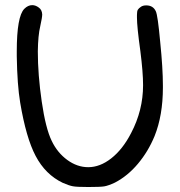

<svg xmlns="http://www.w3.org/2000/svg" viewBox="-20 -749 717 766"><path d="M108.4 -728.5Q122.1 -728.5 134.8 -718.8Q147.5 -710 148.4 -691.4Q148.4 -679.7 140.6 -644.5Q131.8 -608.4 130.9 -543.9Q130.9 -451.2 146.5 -343.8Q162.1 -236.3 186.5 -186.5Q209 -139.6 248.5 -110.8Q288.1 -82 332 -82Q378.9 -82 423.8 -117.2Q469.7 -153.3 502.9 -217.8Q550.8 -308.6 550.8 -409.2Q550.8 -460 540 -544.9Q526.4 -642.6 526.4 -678.7V-689.5Q526.4 -704.1 529.8 -710Q533.2 -715.8 542 -721.7Q549.8 -727.5 563.5 -727.5Q590.8 -727.5 601.6 -704.1Q609.4 -688.5 619.1 -582Q629.9 -476.6 629.9 -407.2V-399.4Q629.9 -289.1 596.7 -206.1Q571.3 -144.5 530.3 -95.7Q489.3 -46.9 438.5 -20.5Q411.1 -7.8 395.5 -5.4Q379.9 -2.9 332 -2.9Q286.1 -2.9 270.5 -5.9Q254.9 -8.8 230.5 -19.5Q161.1 -52.7 122.1 -127Q84 -199.2 60.5 -339.8Q48.8 -409.2 46.9 -524.4V-543.9Q46.9 -683.6 77.1 -713.9Q91.8 -728.5 108.4 -728.5Z"/></svg>

Font: sage sans
Style: Regular
Weight: 400
Version: Version 001.032